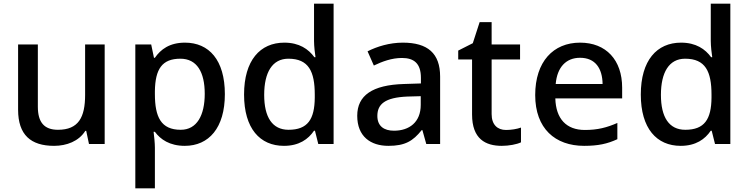

<svg xmlns="http://www.w3.org/2000/svg" viewBox="-20 -780 4059 1040"><path d="M547 -539H441V-266C441 -144 405 -77 294 -77C219 -77 185 -118 185 -202V-539H78V-186C78 -49 147 10 273 10C341 10 407 -15 442 -71H447L462 0H547Z M982 -549C898 -549 850 -512 819 -467H814L799 -539H713V240H819V20C819 -5 815 -42 812 -66H819C849 -25 899 10 981 10C1111 10 1198 -87 1198 -270C1198 -455 1112 -549 982 -549ZM957 -462C1047 -462 1089 -389 1089 -272C1089 -156 1047 -77 959 -77C852 -77 819 -146 819 -271V-287C821 -405 857 -462 957 -462Z M1518 10C1600 10 1650 -26 1681 -72H1686L1704 0H1787V-760H1681V-558C1681 -531 1686 -488 1689 -470H1683C1651 -514 1601 -549 1520 -549C1389 -549 1302 -453 1302 -268C1302 -84 1388 10 1518 10ZM1543 -77C1455 -77 1411 -145 1411 -266C1411 -388 1455 -462 1542 -462C1652 -462 1685 -393 1685 -267V-251C1684 -134 1647 -77 1543 -77Z M2162 -549C2090 -549 2022 -528 1971 -502L2005 -425C2051 -447 2102 -466 2157 -466C2222 -466 2260 -437 2260 -358V-328L2168 -325C1997 -320 1915 -263 1915 -153C1915 -41 1987 10 2084 10C2174 10 2217 -16 2264 -75H2268L2289 0H2364V-365C2364 -491 2297 -549 2162 -549ZM2187 -257 2259 -259V-212C2259 -118 2197 -72 2114 -72C2061 -72 2024 -96 2024 -152C2024 -215 2064 -252 2187 -257Z M2721 -76C2675 -76 2643 -104 2643 -162V-458H2797V-539H2643V-660H2578L2541 -546L2462 -506V-458H2537V-160C2537 -27 2610 10 2698 10C2737 10 2779 2 2802 -9V-89C2780 -81 2749 -76 2721 -76Z M3122 -549C2977 -549 2879 -446 2879 -265C2879 -84 2987 10 3144 10C3220 10 3270 -1 3324 -26V-114C3267 -89 3217 -76 3148 -76C3048 -76 2991 -136 2988 -247H3350V-305C3350 -455 3263 -549 3122 -549ZM3122 -467C3205 -467 3243 -409 3244 -325H2990C2998 -416 3046 -467 3122 -467Z M3667 10C3749 10 3799 -26 3830 -72H3835L3853 0H3936V-760H3830V-558C3830 -531 3835 -488 3838 -470H3832C3800 -514 3750 -549 3669 -549C3538 -549 3451 -453 3451 -268C3451 -84 3537 10 3667 10ZM3692 -77C3604 -77 3560 -145 3560 -266C3560 -388 3604 -462 3691 -462C3801 -462 3834 -393 3834 -267V-251C3833 -134 3796 -77 3692 -77Z"/></svg>

Font: Noto Sans Bengali UI Medium
Style: Regular
Weight: 500
Designer: Jelle Bosma - Monotype Design Team
Foundry: Monotype Imaging Inc.
Version: Version 2.003